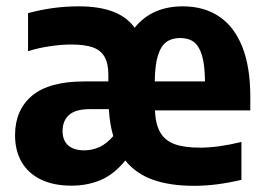

<svg xmlns="http://www.w3.org/2000/svg" viewBox="-20 -576 835 606"><path d="M770 -227.5H469Q471 -183.5 485.8 -158Q500.5 -132.5 530.8 -121.2Q561 -110 612 -110Q668.5 -110 742 -128V-8.5Q663 10.5 593.5 10.5Q515.5 10.5 461.8 -9Q408 -28.5 375.5 -69.5Q341 -26.5 298.8 -8.2Q256.5 10 205.5 10Q149.5 10 109.5 -9.2Q69.5 -28.5 48.5 -64.2Q27.5 -100 27.5 -149.5Q27.5 -228.5 81 -273.8Q134.5 -319 246.5 -319H322V-339.5Q322 -376 309.8 -397Q297.5 -418 272.2 -426.8Q247 -435.5 205 -435.5Q174.5 -435.5 138.2 -430.2Q102 -425 68.5 -414.5V-534.5Q147.5 -556 228 -556Q292.5 -556 336.2 -539.5Q380 -523 405 -488.5Q459.5 -556 557 -556Q623.5 -556 671.2 -524.2Q719 -492.5 744.5 -428.8Q770 -365 770 -271ZM468.5 -319H627Q626.5 -371.5 617.5 -401.2Q608.5 -431 591.8 -443.5Q575 -456 549 -456Q522.5 -456 505.2 -443.5Q488 -431 478.5 -401Q469 -371 468.5 -319ZM337.5 -146.5Q326.5 -183 323.5 -231.5H263Q218.5 -231.5 198 -213.2Q177.5 -195 177.5 -162.5Q177.5 -133 195.2 -117.2Q213 -101.5 245.5 -101.5Q271.5 -101.5 294.2 -112Q317 -122.5 337.5 -146.5Z"/></svg>

Font: Encode Sans Semi Condensed
Style: Bold
Weight: 700
Width: 4
Designer: Multiple Designers
Foundry: Impallari Type
Version: Version 2.000